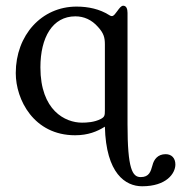

<svg xmlns="http://www.w3.org/2000/svg" viewBox="-20 -462 632 670"><path d="M346 -20C350 144 418 188 476 188C561 188 592 143 592 112C592 90 579 76 558 76C531 76 517 94 512 115C506 136 501 156 471 156C442 156 425 128 425 -28V-417C425 -431 421 -442 410 -442C403 -442 397 -434 389 -423C376 -405 372 -402 360 -410C328 -430 289 -439 247 -439C125 -439 35 -339 35 -207C35 -114 98 10 242 10C287 10 319 -3 346 -20ZM322 -368C342 -346 346 -331 346 -307V-77C346 -59 345 -54 332 -47C309 -35 282 -34 266 -34C208 -34 121 -76 121 -227C121 -331 163 -405 243 -405C273 -405 300 -393 322 -368Z"/></svg>

Font: Libertinus Serif
Style: Bold
Weight: 700
Designer: Philipp H. Poll, Khaled Hosny
Foundry: Caleb Maclennan
Version: Version 7.050;RELEASE